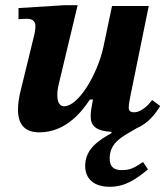

<svg xmlns="http://www.w3.org/2000/svg" viewBox="-20 -496 645 737"><path d="M401 221C460 221 501 193 548 154L529 126C495 148 481 157 447 157C417 157 401 144 401 112C401 48 455 26 505 -4C547 -22 573 -54 595 -89L564 -112C557 -103 528 -65 494 -65C478 -65 474 -74 474 -82C474 -97 480 -125 480 -125L551 -473H410L377 -316C354 -210 281 -88 226 -88C208 -88 200 -106 200 -131C200 -144 202 -159 206 -175L278 -476H226L51 -465V-422C51 -422 66 -424 83 -424C110 -424 116 -409 116 -396C116 -381 112 -364 112 -364L60 -151C53 -124 49 -98 49 -76C49 -23 71 12 131 12C239 12 301 -78 325 -114H337C332 -90 328 -68 328 -50C328 -14 347 7 408 10V15C360 42 307 75 307 141C307 191 341 221 401 221Z"/></svg>

Font: STIX Two Text
Style: Bold Italic
Weight: 700
Italic angle: -12°
Designer: Ross Mills, John Hudson & Paul Hanslow, Tiro Typeworks Ltd; with prior portions MicroPress Inc. and Coen Hoffman, Elsevi
Foundry: Tiro Typeworks Ltd
Version: Version 2.13 b171